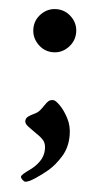

<svg xmlns="http://www.w3.org/2000/svg" viewBox="-49 -511 355 697"><g transform="rotate(5 128.5 -162.0)"><path d="M51 -401Q51 -433 74 -456Q97 -479 129 -479Q161 -479 184 -456Q207 -433 207 -401Q207 -369 184 -345.5Q161 -322 129 -322Q97 -322 74 -345.5Q51 -369 51 -401ZM51 -64Q51 -75 60 -81.5Q69 -88 82 -94Q93 -99 100.5 -107.5Q108 -116 115 -127Q123 -139 129 -144Q135 -149 146 -149Q154 -149 170.5 -132.5Q187 -116 201.5 -88.5Q216 -61 216 -27Q216 18 195.5 51Q175 84 152 104Q130 123 105.5 139Q81 155 70 155Q66 155 59.5 149Q53 143 53 138Q53 131 83 110Q103 96 117 76Q131 56 131 31Q131 11 122 0Q113 -11 96 -22Q77 -35 64 -45Q51 -55 51 -64Z"/></g></svg>

Font: Monomakh
Style: Regular
Weight: 400
Version: Version 1.200; ttfautohint (v1.8.4.7-5d5b)